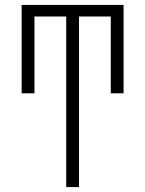

<svg xmlns="http://www.w3.org/2000/svg" viewBox="-20 -550 590 780"><path d="M249 210V-483H120V-171H68V-530H482V-171H430V-483H301V210Z"/></svg>

Font: Lode Dark Term
Style: Regular
Weight: 400
Monospace: yes
Designer: Belleve Invis
Foundry: Belleve Invis
Version: Version 29.2.0